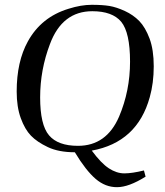

<svg xmlns="http://www.w3.org/2000/svg" viewBox="-20 -627 689 803"><path d="M185.1 -61Q222.2 -17.1 306.2 -17.1Q425.3 -17.1 478 -139.2Q523.9 -247.1 523.9 -369.1Q523.9 -491.2 486.8 -536.1Q449.7 -580.1 366.2 -580.1Q240.2 -580.1 189 -442.9Q147.9 -335 147.9 -219.7Q147.9 -104.5 185.1 -61ZM582 85.9 588.9 111.8Q518.6 155.8 469.7 155.8Q420.9 156.2 379.9 121.1Q338.9 85.9 293 9.8Q225.6 9.8 180.2 -11.7Q134.8 -33.2 109.4 -59.6Q84 -85.9 66.9 -132.8Q49.8 -179.7 49.8 -244.1Q49.8 -369.6 96.7 -454.1Q152.8 -555.7 266.6 -590.3Q318.8 -606.9 363.8 -606.9Q408.2 -606.9 437.5 -602.1Q466.8 -597.2 502 -581.1Q537.1 -564.9 562.5 -539.1Q587.9 -512.7 605.5 -465.8Q623 -418.9 623 -349.6Q623 -280.3 606.4 -220.7Q554.2 -31.7 363.8 2.9Q403.3 56.2 435.5 77.1Q467.8 98.1 500 98.1Q532.2 98.1 582 85.9Z"/></svg>

Font: Unna-Italic
Style: Italic
Weight: 400
Italic angle: -8°
Designer: Jorge de Buen U.
Foundry: Omnibus-Type
Version: Version 2.006;PS 002.006;hotconv 1.0.70;makeotf.lib2.5.58329